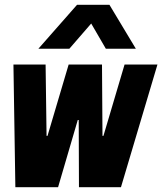

<svg xmlns="http://www.w3.org/2000/svg" viewBox="-20 -780 676 800"><path d="M44 0 36 -511H170L174 -214H178L266 -511H405L407 -214H411L499 -511H636L484 0H309L308 -280H304L222 0ZM140 -577 301 -760H436L546 -577H421L360 -682L269 -577Z"/></svg>

Font: Chivo Mono Medium ExtraBold
Style: Italic
Weight: 800
Italic angle: -8.05°
Monospace: yes
Version: Version 1.008